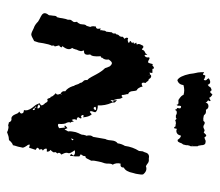

<svg xmlns="http://www.w3.org/2000/svg" viewBox="-58 -548 608 531"><g transform="rotate(90 245.5 -282.0)"><path d="M32 -88 26 -91 21 -94Q11 -101 21 -113Q22 -114 22 -119L23 -126Q23 -135 27 -136L29 -144L30 -151Q32 -162 34 -166V-169Q34 -174 35 -175L38 -179Q42 -183 40 -189V-192Q41 -192 41 -193H42Q44 -196 46 -200L47 -207Q47 -215 51 -218Q52 -222 54 -228Q52 -232 52 -236L53 -244Q57 -243 59 -248V-252L58 -257L61 -256L63 -255V-259L64 -264Q64 -270 67 -272L68 -280L69 -288Q72 -290 72 -292V-298Q76 -301 75 -304L77 -307L80 -310Q82 -316 81 -318L87 -323L85 -325L84 -328Q83 -329 85 -333Q91 -330 98 -334Q98 -335 96 -337H95L93 -338Q92 -340 99 -344Q97 -344 97 -346V-348L99 -349Q100 -349 101 -348Q99 -354 97 -355L100 -356L103 -357Q100 -361 102 -366L104 -370L106 -374Q109 -376 112 -374L114 -372L117 -371Q118 -377 123 -379L127 -381Q129 -383 130 -386L131 -384V-382Q131 -380 133 -378Q140 -382 138 -391Q139 -392 142 -392Q151 -386 153 -389Q154 -390 157 -402L158 -401L159 -399Q162 -402 166 -404Q168 -405 169 -403.5Q170 -402 170 -400H181V-396L180 -392L183 -393L186 -394Q188 -398 193 -396Q197 -394 198 -390Q202 -390 204 -387L206 -384L209 -381Q207 -373 209.5 -371Q212 -369 219 -373L220 -368L222 -364Q225 -358 229 -357Q231 -353 231 -350L232 -342Q234 -334 240 -333Q239 -331 241 -325L242 -320V-316Q246 -313 248 -318Q250 -317 252 -312Q253 -310 253 -304Q255 -293 257 -293V-297L256 -302Q262 -298 263 -295V-290L264 -287Q272 -269 271 -249Q286 -249 290 -242L289 -238L288 -235Q286 -230 288 -227Q290 -227 292 -229L294 -231L296 -232Q303 -224 304 -208Q300 -211 298 -209Q296 -207 301 -202Q304 -205 307 -203Q307 -200 306 -199L304 -196Q303 -194 305 -192.5Q307 -191 312 -190Q307 -186 311 -177Q315 -181 316 -183Q316 -174 319 -174Q316 -170 319 -163L321 -159L322 -154Q323 -148 322 -141Q324 -136 334 -142L333 -151L332 -159Q327 -154 327 -159Q332 -164 334 -165Q335 -161 338 -157Q340 -163 343 -167Q342 -171 343 -177L344 -183L345 -188Q346 -190 348 -196L350 -200L352 -205Q352 -209 353 -212Q354 -217 355 -217Q352 -230 358 -236L361 -253L364 -270Q366 -273 367 -279L368 -288Q369 -299 376 -304Q377 -314 383 -324Q386 -346 397 -363L398 -373Q399 -375 400.5 -378.5Q402 -382 402 -383Q406 -393 419 -390Q425 -391 430 -388L434 -385L439 -382Q452 -387 462 -374Q463 -370 461 -360L460 -354L458 -347Q454 -326 443 -321Q443 -310 432 -312Q429 -300 435 -290Q432 -287 432 -279V-274L431 -268L428 -259L426 -250Q423 -238 424 -231L422 -227L419 -221Q416 -214 412 -215Q411 -214 411 -211Q411 -209 410 -208Q408 -204 406 -202L412 -198V-186L411 -179V-172L405 -175L408 -179L410 -182Q404 -188 395 -185Q405 -172 403 -167L402 -164V-161Q402 -158 407 -148Q399 -143 404 -137Q400 -133 400 -131V-130L401 -129Q402 -126 394 -118Q399 -116 399 -108H391Q389 -102 396 -97Q389 -94 394 -88Q389 -86 388 -81L394 -77L388 -59L380 -61Q378 -58 383 -52L386 -47L388 -42L385 -28Q384 -25 382.5 -20Q381 -15 381 -14Q377 -14 369 -6Q368 -3 364 -3Q357 -3 345 2L341 0L337 -1Q331 -3 326 -1Q320 -3 318 -3Q315 -12 306 -10Q300 -11 296 -20L293 -27Q291 -30 288 -32Q295 -35 293 -40Q292 -43 289 -44H287L284 -45Q287 -54 278 -67L270 -77Q268 -80 265 -88L271 -92L270 -97Q270 -98 269 -98L268 -100L265 -103L262 -108Q259 -112 254 -109Q252 -111 252 -112L251 -114Q251 -118 247 -119Q248 -123 237 -133Q241 -134 241 -139L240 -142L239 -146Q230 -150 232 -159Q223 -165 218 -179L217 -183Q216 -184 216 -184Q216 -186 215 -186Q214 -188 212 -195L209 -200Q208 -202 208 -204L205 -208L202 -211Q200 -217 201 -220Q196 -224 192 -232L185 -245Q177 -260 168 -269L166 -275L163 -282Q158 -288 154 -288Q150 -288 144 -279Q146 -268 139 -261V-258Q138 -259 137 -258Q136 -257 135 -257Q137 -233 130 -228Q132 -219 129.5 -214.5Q127 -210 119 -211L121 -203Q121 -201 119 -195L117 -191L116 -187Q114 -180 112 -178Q121 -168 107 -151Q112 -149 110 -147L108 -144L105 -142L108 -130Q104 -128 106 -122Q102 -115 99 -98L97 -85L93 -73Q79 -65 75 -65Q70 -65 57 -72Q50 -74 42 -81Q40 -84 32 -88ZM184 -503Q184 -506 182.5 -514Q181 -522 180 -526Q179 -533 179 -543Q185 -539 186 -540L187 -543L188 -546Q190 -547 194 -545L197 -544L199 -542Q203 -544 201 -549L198 -552L196 -556Q210 -565 214 -553Q215 -554 218 -556L220 -559Q221 -562 229 -564Q232 -559 235 -560L237 -562L241 -566Q248 -562 250 -557L254 -559L258 -561Q260 -559 259 -558L258 -556L257 -554Q262 -551 263 -547Q265 -555 273 -555Q280 -555 283 -548Q293 -549 296 -545Q298 -542 300 -542Q307 -540 314 -541Q318 -548 326 -542Q331 -540 334 -542L337 -543L338 -544Q341 -545 346 -542L349 -545L352 -548Q356 -551 359 -544L364 -545L368 -547Q371 -548 377 -546Q381 -543 381 -536L382 -530Q382 -527 384 -525V-506Q382 -503 381 -497V-493L380 -489L379 -485Q378 -483 376 -481Q374 -475 372 -472Q370 -469 366 -470Q361 -478 355 -479Q354 -478 354 -477L353 -474Q351 -469 346 -467Q340 -465 336 -468L334 -460Q333 -459 331 -461L330 -462L329 -464H325L321 -465Q316 -465 312 -463L308 -467Q305 -464 301 -465H298L295 -467Q285 -469 284 -463Q282 -463 282 -464Q283 -465 281 -467L279 -468L278 -470Q280 -474 279 -477Q277 -480 273 -479L272 -476V-473Q272 -468 269 -467Q269 -472 264 -472H256Q243 -480 242 -486Q230 -490 215 -486Q213 -472 201 -469Q190 -475 184 -503ZM268 -86Q276 -80 280 -83Q276 -94 268 -86ZM281 -238Q285 -242 283 -244Q281 -245 275 -243Q275 -236 281 -238ZM283 -69Q285 -71 283 -74Q281 -76 279 -75Q279 -70 283 -69ZM257 -284Q259 -286 260 -289Q262 -290 262 -291L260 -292L257 -293Q256 -287 257 -284ZM363 -175Q365 -176 367 -178Q368 -180 366 -182Q362 -178 363 -175ZM277 -74V-79Q272 -77 277 -74ZM381 -513V-511L380 -509Q382 -509 381 -513ZM241 -147Q242 -148 241 -149Q240 -148 240 -147Q241 -146 241 -147ZM187 -390H188L187 -392L186 -393Q187 -392 187 -390ZM343 -472 344 -471V-472Z"/></g></svg>

Font: Kom-post
Style: Regular
Weight: 400
Designer: @guaschetti
Foundry: guaschetti
Version: Version 1.00 December 6, 2021, initial release